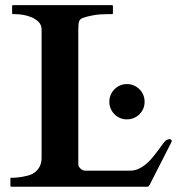

<svg xmlns="http://www.w3.org/2000/svg" viewBox="-20 -708 674 728"><path d="M23.4 0Q21 0 20.3 -1.5Q19.5 -2.9 19.5 -3.9V-30.3Q19.5 -31.2 20 -32.7Q20.5 -34.2 23.4 -34.2H35.2Q36.6 -34.2 44.7 -34.9Q52.7 -35.6 63.2 -37.4Q73.7 -39.1 85 -42Q96.2 -44.9 104 -49.3Q121.1 -59.1 129.4 -74.5Q137.7 -89.8 137.7 -108.9V-596.2Q137.7 -613.8 126.2 -625Q114.7 -636.2 98.9 -642.8Q83 -649.4 66.7 -651.9Q50.3 -654.3 40.5 -654.3H29.8Q27.3 -654.3 26.6 -656Q25.9 -657.7 25.9 -658.2V-684.6Q25.9 -685.5 26.6 -687Q27.3 -688.5 29.8 -688.5H404.3Q406.7 -688.5 407.5 -687Q408.2 -685.5 408.2 -684.6V-658.2Q408.2 -657.2 407.5 -655.8Q406.7 -654.3 404.3 -654.3H383.3Q356 -654.3 332.5 -649.9Q309.1 -645.5 294.4 -640.1Q283.2 -636.2 280 -627.2Q276.9 -618.2 276.9 -596.2V-84Q277.8 -75.7 285.6 -68.4Q293.5 -61 303.2 -61H474.1Q491.2 -61 506.6 -68.4Q522 -75.7 535.2 -87.2Q548.3 -98.6 559.6 -112.3Q570.8 -126 580.1 -138.7Q589.4 -151.4 596.7 -161.4Q604 -171.4 609.4 -175.8Q611.8 -177.2 615 -178.7Q618.2 -180.2 622.6 -180.2Q630.9 -180.2 630.9 -173.8Q630.9 -170.9 629.4 -168L548.3 -8.8Q546.4 -4.9 543.9 -2.4Q541.5 0 538.1 0H23.4ZM394.5 -322.3Q394.5 -335.9 399.7 -348.1Q404.8 -360.4 414.1 -369.6Q423.3 -378.9 435.3 -384Q447.3 -389.2 461.4 -389.2Q475.1 -389.2 487.3 -384Q499.5 -378.9 508.8 -369.6Q518.1 -360.4 523.2 -348.1Q528.3 -335.9 528.3 -322.3Q528.3 -308.1 523.2 -296.1Q518.1 -284.2 508.8 -274.9Q499.5 -265.6 487.3 -260.5Q475.1 -255.4 461.4 -255.4Q447.3 -255.4 435.3 -260.5Q423.3 -265.6 414.1 -274.9Q404.8 -284.2 399.7 -296.1Q394.5 -308.1 394.5 -322.3Z"/></svg>

Font: Cardo
Style: Bold
Weight: 700
Designer: David J. Perry
Foundry: David J. Perry
Version: Version 1.0011